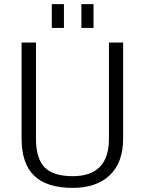

<svg xmlns="http://www.w3.org/2000/svg" viewBox="-20 -907 704 934"><path d="M334 7Q208 7 146.5 -52Q85 -111 85 -233V-700H155V-232Q155 -136 197 -93Q239 -50 334 -50Q510 -50 510 -232V-700H579V-233Q579 -174 562.5 -129.5Q546 -85 514 -54.5Q482 -24 436.5 -8.5Q391 7 334 7ZM291 -887V-771H232V-887ZM435 -887V-771H376V-887Z"/></svg>

Font: Pathway Extreme 28pt Light
Style: Regular
Weight: 300
Designer: Eduardo Rodriguez Tunni
Foundry: Eduardo Rodriguez Tunni
Version: Version 1.001;gftools[0.9.26]